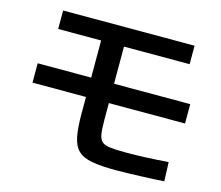

<svg xmlns="http://www.w3.org/2000/svg" viewBox="-107 -872 1215 1054"><g transform="rotate(15 500.0 -345.0)"><path d="M630 41Q548 41 496.5 31.5Q445 22 418 -4Q391 -30 381 -79.5Q371 -129 371 -208V-626H127V-731H874V-626H501V-210Q501 -159 505.5 -130.5Q510 -102 524.5 -88.5Q539 -75 570.5 -71Q602 -67 657 -67Q718 -67 775.5 -69.5Q833 -72 902 -77L906 31Q883 33 848.5 34.5Q814 36 775.5 37.5Q737 39 699.5 40Q662 41 630 41ZM67 -305V-415H934V-305Z"/></g></svg>

Font: M PLUS 2 Thin SemiBold
Style: Regular
Weight: 600
Version: Version 1.001